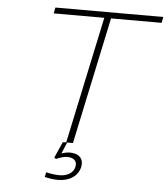

<svg xmlns="http://www.w3.org/2000/svg" viewBox="-58 -722 842 964"><g transform="rotate(5 363.0 -239.5)"><path d="M726 -670H182L176 -640H431L295 0H278L242 81L251 87C274 77 293 72 306 72C340 72 358 89 352 117C346 148 316 167 275 167C258 167 231 164 208 158L203 182C226 188 252 191 270 191C328 191 371 162 381 115C389 75 365 49 318 49C307 49 290 52 276 57L300 0H329L465 -640H720Z"/></g></svg>

Font: LT Wave Text Thin Italic
Style: Regular
Weight: 100
Designer: Daniel Lyons
Version: Version 2.5 (Glyphs App)